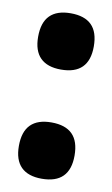

<svg xmlns="http://www.w3.org/2000/svg" viewBox="-68 -566 355 608"><g transform="rotate(10 110.0 -262.0)"><path d="M110 4Q66 4 43.5 -18.5Q21 -41 21 -86Q21 -132 43.5 -154.5Q66 -177 110 -177Q155 -177 177.5 -154.5Q200 -132 200 -86Q200 4 110 4ZM110 -347Q66 -347 43.5 -369.5Q21 -392 21 -437Q21 -483 43.5 -505.5Q66 -528 110 -528Q155 -528 177.5 -505.5Q200 -483 200 -437Q200 -347 110 -347Z"/></g></svg>

Font: Bricolage Grotesque 24pt SemiCondensed ExtraBold
Style: Regular
Weight: 800
Width: 4
Designer: Mathieu Triay
Foundry: Atelier Triay
Version: Version 1.001;gftools[0.9.33.dev8+g029e19f]